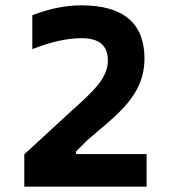

<svg xmlns="http://www.w3.org/2000/svg" viewBox="-20 -699 640 719"><path d="M529 -122H265V-132L307 -174C414 -267 521 -338 521 -480C521 -611 443 -679 285 -679C228 -679 169 -668 101 -642V-515C170 -542 231 -556 285 -556C351 -556 384 -529 384 -472C384 -408 331 -358 249 -285L71 -121V0H529Z"/></svg>

Font: LT Wave Mono Bold
Style: Regular
Weight: 700
Designer: Daniel Lyons
Version: Version 2.5 (Glyphs App)